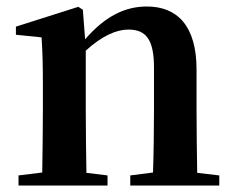

<svg xmlns="http://www.w3.org/2000/svg" viewBox="-20 -571 722 591"><path d="M587 -39C586 -96 585 -178 585 -235V-357C585 -491 526 -551 432 -551C367 -551 305 -523 242 -450L235 -541L221 -550L29 -489V-464L108 -456C111 -408 112 -372 112 -307V-235C112 -180 111 -97 110 -40L37 -31V0H311V-31L246 -39C245 -96 244 -180 244 -235V-415C293 -460 338 -480 375 -480C429 -480 454 -450 454 -363V-235C454 -178 453 -96 451 -40L381 -31V0H655V-31Z"/></svg>

Font: Source Han Serif
Style: Bold
Weight: 700
Designer: Ryoko NISHIZUKA 西塚涼子 (kana & ideographs); Frank Grießhammer (Latin, Greek & Cyrillic); Wenlong ZHANG 张文龙 (bopomofo); San
Foundry: Adobe Systems Incorporated
Version: Version 1.001;PS 1.001;hotconv 16.6.54;makeotf.lib2.5.65590